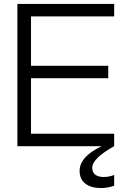

<svg xmlns="http://www.w3.org/2000/svg" viewBox="-20 -740 630 972"><path d="M68 -720H558V-657H137V-407H528V-344H137V-63H558V0Q447 62 447 109Q447 133 462.5 144.5Q478 156 505 156Q532 156 558 146V200Q527 212 490 212Q441 212 412 189.5Q383 167 383 125Q383 53 495 0H68Z"/></svg>

Font: Aspekta 300
Style: Regular
Weight: 300
Designer: Ivo Dolenc
Version: Version 2.000